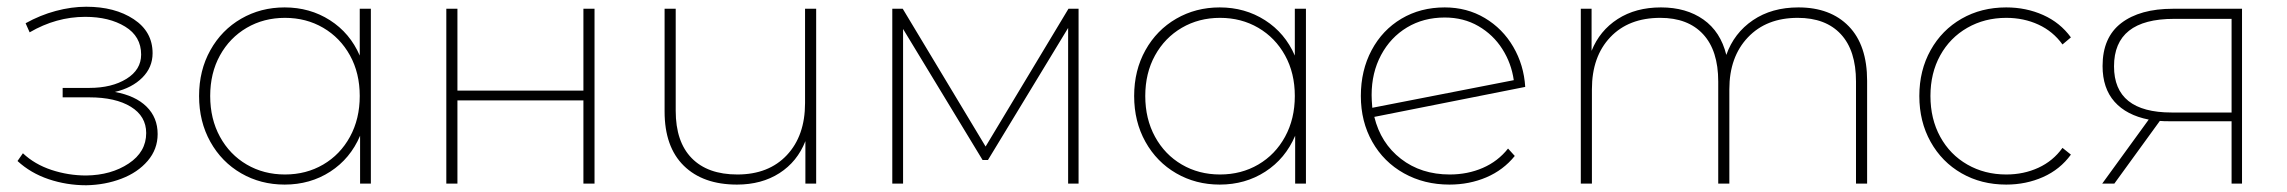

<svg xmlns="http://www.w3.org/2000/svg" viewBox="-20 -545 6789 570"><path d="M448 -147Q448 -102 418.5 -67.5Q389 -33 340.5 -14.5Q292 4 236 5Q178 5 124.5 -13Q71 -31 32 -67L48 -90Q83 -57 133 -40.5Q183 -24 236 -24Q310 -25 362 -59.5Q414 -94 414 -150Q414 -200 368.5 -228Q323 -256 245 -256H166V-284H245Q312 -284 355.5 -311Q399 -338 399 -383Q399 -437 351.5 -466Q304 -495 233 -495Q147 -495 68 -449L56 -476Q99 -500 145.5 -512.5Q192 -525 236 -525Q321 -525 377 -488Q433 -451 433 -387Q433 -345 402.5 -314.5Q372 -284 321 -272Q382 -261 415 -228.5Q448 -196 448 -147Z M1081 -519V0H1049V-142Q1020 -74 960.5 -35.5Q901 3 825 3Q754 3 696 -30.5Q638 -64 604.5 -124Q571 -184 571 -260Q571 -336 604.5 -396Q638 -456 696 -489.5Q754 -523 825 -523Q900 -523 959.5 -485Q1019 -447 1048 -380V-519ZM1048 -260Q1048 -328 1019 -380.5Q990 -433 939.5 -462.5Q889 -492 826 -492Q763 -492 712.5 -462.5Q662 -433 633 -380.5Q604 -328 604 -260Q604 -192 633 -139Q662 -86 712.5 -56.5Q763 -27 826 -27Q889 -27 939.5 -56.5Q990 -86 1019 -139Q1048 -192 1048 -260Z M1305 -519H1338V-276H1712V-519H1745V0H1712V-247H1338V0H1305Z M2403 -519V0H2371V-126Q2347 -65 2294 -31Q2241 3 2168 3Q2067 3 2010 -53Q1953 -109 1953 -214V-519H1986V-216Q1986 -124 2033.5 -75.5Q2081 -27 2169 -27Q2262 -27 2316 -84.5Q2370 -142 2370 -239V-519Z M3182 -519V0H3151V-462L2913 -70H2897L2661 -459V0H2629V-519H2660L2906 -110L3152 -519Z M3857 -519V0H3825V-142Q3796 -74 3736.5 -35.5Q3677 3 3601 3Q3530 3 3472 -30.5Q3414 -64 3380.5 -124Q3347 -184 3347 -260Q3347 -336 3380.5 -396Q3414 -456 3472 -489.5Q3530 -523 3601 -523Q3676 -523 3735.5 -485Q3795 -447 3824 -380V-519ZM3824 -260Q3824 -328 3795 -380.5Q3766 -433 3715.5 -462.5Q3665 -492 3602 -492Q3539 -492 3488.5 -462.5Q3438 -433 3409 -380.5Q3380 -328 3380 -260Q3380 -192 3409 -139Q3438 -86 3488.5 -56.5Q3539 -27 3602 -27Q3665 -27 3715.5 -56.5Q3766 -86 3795 -139Q3824 -192 3824 -260Z M4457 -104 4477 -82Q4443 -40 4392.5 -18.5Q4342 3 4283 3Q4208 3 4148 -30.5Q4088 -64 4054 -124Q4020 -184 4020 -260Q4020 -336 4052 -396Q4084 -456 4140.5 -489.5Q4197 -523 4269 -523Q4335 -523 4388 -491.5Q4441 -460 4472.5 -406Q4504 -352 4508 -287L4060 -198Q4079 -120 4139 -73.5Q4199 -27 4284 -27Q4337 -27 4382 -46.5Q4427 -66 4457 -104ZM4052 -263Q4052 -249 4054 -225L4474 -307Q4467 -357 4440 -399.5Q4413 -442 4369 -467.5Q4325 -493 4269 -493Q4206 -493 4157 -463.5Q4108 -434 4080 -381.5Q4052 -329 4052 -263Z M5523 -305V0H5490V-303Q5490 -395 5445 -443.5Q5400 -492 5317 -492Q5224 -492 5169 -434Q5114 -376 5114 -280V0H5081V-303Q5081 -395 5036 -443.5Q4991 -492 4909 -492Q4815 -492 4760.5 -434.5Q4706 -377 4706 -280V0H4673V-519H4705V-394Q4729 -454 4782.5 -488.5Q4836 -523 4911 -523Q4986 -523 5037 -487Q5088 -451 5105 -382Q5128 -447 5184 -485Q5240 -523 5319 -523Q5414 -523 5468.5 -467Q5523 -411 5523 -305Z M5678 -260Q5678 -336 5711.5 -396Q5745 -456 5803.5 -489.5Q5862 -523 5936 -523Q5995 -523 6045.5 -500.5Q6096 -478 6128 -434L6103 -413Q6075 -452 6031.5 -472Q5988 -492 5936 -492Q5872 -492 5820.5 -462.5Q5769 -433 5740 -380.5Q5711 -328 5711 -260Q5711 -192 5740 -139Q5769 -86 5820.5 -56.5Q5872 -27 5936 -27Q5988 -27 6031.5 -47Q6075 -67 6103 -106L6128 -86Q6096 -42 6045.5 -19.5Q5995 3 5936 3Q5862 3 5803.5 -30.5Q5745 -64 5711.5 -124Q5678 -184 5678 -260Z M6636 -519V0H6605V-185H6423Q6402 -185 6392 -186L6257 0H6221L6359 -190Q6293 -203 6257.5 -243Q6222 -283 6222 -349Q6222 -434 6277.5 -476.5Q6333 -519 6431 -519ZM6427 -211H6605V-489H6434Q6256 -489 6256 -348Q6256 -211 6427 -211Z"/></svg>

Font: Montserrat Alternates ExLight
Style: Regular
Weight: 275
Designer: Julieta Ulanovsky
Foundry: Julieta Ulanovsky
Version: Version 7.200